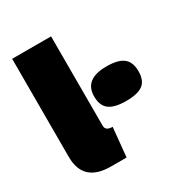

<svg xmlns="http://www.w3.org/2000/svg" viewBox="-156 -753 826 876"><g transform="rotate(-30 257.5 -315.5)"><path d="M32 -124V-641H237V-170Q237 -143 274 -143L259 10H177Q32 10 32 -124ZM270 -305Q270 -396 387 -396Q447 -396 475 -374.5Q503 -353 503 -304Q503 -255 475.5 -234.5Q448 -214 387.5 -214Q327 -214 298.5 -235Q270 -256 270 -305Z"/></g></svg>

Font: Passion One
Style: Bold
Weight: 700
Designer: Alejandro Lo Celso
Foundry: Fontstage
Version: Version 1.002